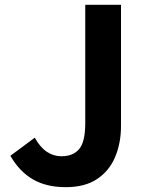

<svg xmlns="http://www.w3.org/2000/svg" viewBox="-20 -761 608 795"><path d="M252 14Q172 14 116 -18.5Q60 -51 23 -116L124 -191Q146 -151 174 -132.5Q202 -114 234 -114Q283 -114 308 -144Q333 -174 333 -251V-741H481V-239Q481 -169 457 -111.5Q433 -54 382.5 -20Q332 14 252 14Z"/></svg>

Font: Noto Sans TC Thin
Style: Bold
Weight: 700
Version: Version 2.004-H2;hotconv 1.0.118;makeotfexe 2.5.65603